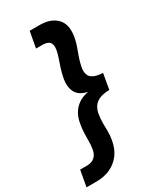

<svg xmlns="http://www.w3.org/2000/svg" viewBox="-256 -895 974 1156"><g transform="rotate(-30 230.5 -317.0)"><path d="M229.3 -811Q307.8 -811 348.3 -768.2Q388.8 -725.4 374.2 -642.8Q368.2 -609.4 357.7 -581.3Q347.2 -553.2 337.2 -524.8Q327.2 -496.4 320.8 -462.1Q316.4 -436.3 322.8 -416Q329.1 -395.7 351.4 -384.1Q373.7 -372.5 416.2 -370.6L397.2 -262.8Q353.9 -261.9 327.6 -250.3Q301.4 -238.7 287.9 -218.7Q274.4 -198.7 269.4 -171.3Q264 -137.4 264.2 -109Q264.4 -80.6 264.9 -52.5Q265.4 -24.4 259.4 9Q249.8 63.7 221.3 101Q192.8 138.3 150.2 157.5Q107.6 176.6 54.6 176.6H-14.6L5.5 64.8H49.7Q73.6 64.8 90 57.4Q106.5 50.1 117.1 35.1Q127.7 20.1 131.5 -3.8Q135.9 -29.1 136 -54.8Q136.1 -80.6 136.9 -110.3Q137.8 -140 144.2 -176.6Q150.2 -212.2 166.4 -240.6Q182.7 -269 210.3 -288.7Q237.9 -308.3 277.3 -315.7V-317.7Q222.5 -329.9 203.3 -367.1Q184.1 -404.2 193.1 -457.8Q200.1 -494.4 209.7 -523.9Q219.3 -553.4 228.4 -579.2Q237.6 -605.1 242 -630Q248.2 -666 234.1 -682.6Q220 -699.1 184.3 -699.1H140.1L160.1 -811Z"/></g></svg>

Font: DM Sans 9pt
Style: Italic
Weight: 400
Italic angle: -10°
Designer: Colophon Foundry, Jonny Pinhorn
Foundry: Colophon Foundry
Version: Version 4.004